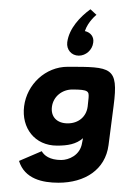

<svg xmlns="http://www.w3.org/2000/svg" viewBox="-20 -310 275 414"><path d="M225 -82C236 -166 220 -166 126 -166C78 -166 38 -128 32 -81C26 -34 55 4 103 4C126 4 144 1 159 -12L157 -2C153 25 128 35 112 35C87 35 75 25 70 16L21 37C33 76 72 84 106 84C163 84 207 56 214 3ZM92 -80C95 -102 114 -117 136 -117C171 -117 172 -113 171 -99L169 -80C166 -58 149 -44 126 -44C103 -44 89 -58 92 -80ZM150 -190C165 -190 179 -202 181 -218C183 -230 176 -240 163 -243C170 -264 188 -278 188 -278L175 -290C153 -274 129 -249 125 -219C123 -203 134 -190 150 -190Z"/></svg>

Font: Hussar Tani
Style: DwaKurs
Weight: 700
Foundry: Cannot Into Space Fonts
Version: Version 0.92